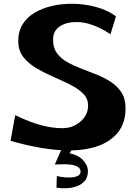

<svg xmlns="http://www.w3.org/2000/svg" viewBox="-20 -788 723 1020"><path d="M349 11Q277 11 197.5 -2.5Q118 -16 36 -40L61 -176Q138 -139 197.5 -123Q257 -107 312 -107Q348 -107 378.5 -122.5Q409 -138 428.5 -165Q448 -192 448 -227Q448 -265 421 -291.5Q394 -318 351.5 -339Q309 -360 262 -380.5Q215 -401 172.5 -426Q130 -451 103.5 -485.5Q77 -520 77 -570Q77 -622 100.5 -659.5Q124 -697 165 -721Q206 -745 256.5 -756.5Q307 -768 361 -768Q428 -768 491.5 -750.5Q555 -733 596 -701L567 -606Q521 -637 475 -654Q429 -671 387 -671Q331 -671 296.5 -647Q262 -623 262 -579Q261 -536 281.5 -507Q302 -478 336.5 -458.5Q371 -439 412 -423.5Q453 -408 494 -391.5Q535 -375 569.5 -352.5Q604 -330 625.5 -296.5Q647 -263 647 -212Q647 -138 609.5 -88.5Q572 -39 505 -14Q438 11 349 11ZM271 86 317 -18 383 -22 349 26Q395 35 421 62.5Q447 90 447 122Q447 154 430 173.5Q413 193 386.5 202Q360 211 331.5 212Q303 213 280 209L282 147Q297 151 318 153.5Q339 156 359.5 154.5Q380 153 394 146Q408 139 408 124Q408 107 393.5 98.5Q379 90 357.5 87Q336 84 314 84.5Q292 85 277 86V85Z"/></svg>

Font: Marhey SemiBold
Style: Regular
Weight: 600
Designer: Nur Syamsi & Bustanul Arifin
Foundry: Namelatype
Version: Version 1.000; ttfautohint (v1.8.4.7-5d5b)